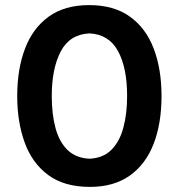

<svg xmlns="http://www.w3.org/2000/svg" viewBox="-20 -721 700 753"><path d="M333 12Q231.5 12 168.5 -35Q105.5 -82 76.5 -162.8Q47.5 -243.5 47.5 -344Q47.5 -449.5 78 -530Q108.5 -610.5 171 -655.8Q233.5 -701 329.5 -701Q426.5 -701 489.5 -655.8Q552.5 -610.5 583 -530Q613.5 -449.5 613.5 -344.5Q613.5 -236.5 582.2 -156.2Q551 -76 488.5 -32Q426 12 333 12ZM331 -98.5Q384 -101 416.2 -132.8Q448.5 -164.5 463.5 -219.2Q478.5 -274 478.5 -344.5Q478.5 -456 442.5 -521.2Q406.5 -586.5 331 -590Q253.5 -586.5 218.2 -519.2Q183 -452 183 -344.5Q183 -273 197.8 -218.5Q212.5 -164 245.2 -132.5Q278 -101 331 -98.5Z"/></svg>

Font: Commissioner Loud SemiBold
Style: Regular
Weight: 600
Designer: Kostas Bartsokas
Foundry: Kostas Bartsokas
Version: Version 1.000; ttfautohint (v1.8.3)